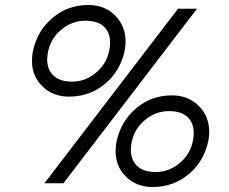

<svg xmlns="http://www.w3.org/2000/svg" viewBox="-20 -734 919 769"><path d="M108 -491Q108 -513 112 -530Q130 -612 191 -663Q252 -714 334 -714Q399 -714 441 -672Q483 -630 483 -567Q483 -547 479 -530Q462 -450 401 -398.5Q340 -347 256 -347Q192 -347 150 -388Q108 -429 108 -491ZM693 -699H769L234 0H158ZM417 -529Q421 -545 421 -563Q421 -604 396 -627.5Q371 -651 321 -651Q269 -651 226.5 -616Q184 -581 173 -529Q169 -513 169 -496Q169 -455 194.5 -431Q220 -407 269 -407Q321 -407 363.5 -442Q406 -477 417 -529ZM443 -129Q443 -151 447 -168Q465 -250 526 -301Q587 -352 669 -352Q734 -352 776 -310Q818 -268 818 -205Q818 -185 814 -168Q797 -88 736 -36.5Q675 15 591 15Q527 15 485 -26Q443 -67 443 -129ZM752 -167Q756 -183 756 -201Q756 -242 731 -265.5Q706 -289 656 -289Q604 -289 561.5 -254Q519 -219 508 -167Q504 -151 504 -134Q504 -93 529.5 -69Q555 -45 604 -45Q656 -45 698.5 -80Q741 -115 752 -167Z"/></svg>

Font: Prompt Light
Style: Italic
Weight: 300
Italic angle: -12°
Designer: Katatrad Team
Foundry: CadsonDemak
Version: Version 1.000